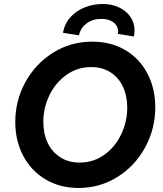

<svg xmlns="http://www.w3.org/2000/svg" viewBox="-20 -936 816 963"><path d="M56.6 -324.2Q56.6 -431.6 107.4 -524.2Q158.2 -616.7 246.6 -671.9Q335 -727.1 442.9 -727.1Q537.6 -727.1 609.4 -684.1Q681.2 -641.1 720 -566.2Q758.8 -491.2 758.8 -397.9Q758.8 -290 708 -196.8Q657.2 -103.5 568.8 -48.3Q480.5 6.8 374 6.8Q280.8 6.8 208.5 -36.1Q136.2 -79.1 96.4 -154.5Q56.6 -230 56.6 -324.2ZM618.2 -396Q618.2 -454.6 596.7 -500.7Q575.2 -546.9 534.2 -573.2Q493.2 -599.6 437.5 -599.6Q368.7 -599.6 313.7 -560.8Q258.8 -522 228 -458.5Q197.3 -395 197.3 -324.2Q197.3 -265.6 219.2 -219.5Q241.2 -173.3 282.5 -147Q323.7 -120.6 379.4 -120.6Q448.2 -120.6 502.7 -159.4Q557.1 -198.2 587.6 -261.7Q618.2 -325.2 618.2 -396ZM572.3 -778.8Q572.3 -795.9 562.3 -810.3Q552.2 -824.7 533.2 -833Q514.2 -841.3 488.8 -841.3Q444.8 -841.3 414.6 -818.8Q384.3 -796.4 376 -758.8L295.9 -771.5Q304.2 -818.8 334.5 -851.3Q364.7 -883.8 407.2 -899.9Q449.7 -916 495.1 -916Q540.5 -916 576.9 -898.9Q613.3 -881.8 634 -851.6Q654.8 -821.3 654.8 -783.7Q654.8 -767.1 651.4 -752.9L570.8 -766.1Q572.3 -772.9 572.3 -778.8Z"/></svg>

Font: Reddit Sans Fudge
Style: Bold
Weight: 700
Italic angle: -11.25°
Designer: Stephen Hutchings
Version: Version 1.013